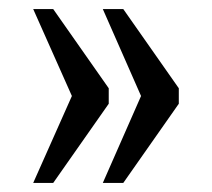

<svg xmlns="http://www.w3.org/2000/svg" viewBox="-20 -481 466 422"><path d="M206 -79 290 -270 206 -461H251L373 -287V-253L251 -79ZM53 -79 138 -270 53 -461H97L219 -287V-253L97 -79Z"/></svg>

Font: Noto Serif Hebrew ExtraCondensed Medium
Style: Regular
Weight: 500
Width: 2
Designer: Monotype Design Team
Foundry: Monotype Imaging Inc.
Version: Version 2.004; ttfautohint (v1.8.4.7-5d5b)